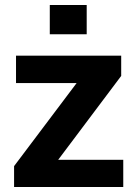

<svg xmlns="http://www.w3.org/2000/svg" viewBox="-20 -752 551 772"><path d="M213.9 -109.4H475.6V0H36.6V-84L288.1 -418H44.4V-528.3H467.3V-446.8ZM328.6 -614.3H180.2V-731.9H328.6Z"/></svg>

Font: Roboto Web
Style: Bold
Weight: 700
Designer: Google
Version: Version 1.200310; 2013